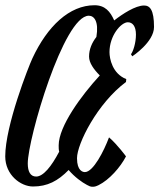

<svg xmlns="http://www.w3.org/2000/svg" viewBox="-40 -701 608 733"><path d="M442 -399C389 -420 378 -477 378 -502C378 -565 422 -616 448 -616C466 -616 479 -601 479 -569C479 -536 468 -504 460 -494L465 -486C465 -486 548 -540 548 -598C548 -664 532 -680 510 -680C477 -680 428 -648 396 -623C381 -657 361 -681 321 -681C225 -681 141 -601 84 -479C69 -447 -20 -221 -20 -104C-20 -33 39 11 86 11C141 11 181 -10 222 -52C245 -25 273 -5 292 5C299 9 306 12 312 12C322 12 325 11 336 6C377 -14 420 -63 441 -104C441 -104 409 -148 377 -176H376C357 -125 316 -44 284 -44C277 -44 254 -48 254 -97C254 -152 332 -307 441 -388ZM98 -27C76 -27 66 -46 66 -77C66 -171 203 -641 299 -641C319 -641 338 -620 328 -560C311 -538 300 -513 300 -485C300 -461 318 -436 341 -413C271 -337 184 -219 184 -146C184 -137 184 -129 186 -122C156 -65 125 -27 98 -27Z"/></svg>

Font: Romanesco
Style: Regular
Weight: 400
Designer: Astigmatic (AOETI)
Foundry: Astigmatic (AOETI)
Version: Version 1.000